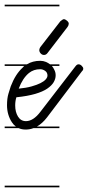

<svg xmlns="http://www.w3.org/2000/svg" viewBox="-20 -562 376 821"><path d="M234 -14H123Q107 -8 90 -8Q73 -8 60 -14H0V-21H48Q38 -28 31 -39Q21 -54 15.5 -72.5Q10 -91 10 -112Q10 -141 16 -161Q22 -181 26 -193Q46 -245 77 -273Q80 -277 84 -280H0V-287H95Q120 -302 152 -302Q165 -302 177 -297Q186 -293 194 -287H234V-280H202Q208 -273 212 -264Q218 -253 218 -240Q218 -225 209.5 -210.5Q201 -196 182 -183Q163 -170 130.5 -160.5Q98 -151 50 -146Q45 -130 45 -111Q45 -83 57 -63.5Q69 -44 91 -44Q122 -44 152 -83L303 -279Q309 -287 316 -287Q323 -287 329.5 -280.5Q336 -274 336 -269Q336 -262 331 -258L181 -60Q161 -34 138 -21H234ZM183 -335Q177 -327 168 -327Q160 -327 154 -333.5Q148 -340 148 -348Q148 -353 152 -360L238 -471L246 -477Q250 -480 253 -480Q259 -480 266.5 -473.5Q274 -467 274 -461Q274 -454 269 -447ZM104 -250Q77 -228 60 -183Q92 -186 115 -192.5Q138 -199 153 -206.5Q168 -214 175.5 -222.5Q183 -231 183 -239Q183 -252 173 -259Q163 -266 152 -266Q124 -266 104 -250ZM234 -535H0V-542H234ZM234 239H0V232H234Z"/></svg>

Font: Gruenewald VA 1. Klasse
Style: Regular
Weight: 400
Designer: Peter Wiegel
Foundry: Peter Wiegel, nach dem Schriftentwurf von Dr. H. Gr¸newald
Version: Version 0.007